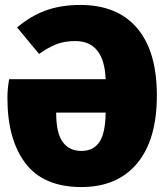

<svg xmlns="http://www.w3.org/2000/svg" viewBox="-20 -736 674 776"><path d="M614 -350Q614 -171 534 -75.5Q454 20 309 20Q156 20 83 -76Q10 -172 10 -340Q10 -379 17 -416H407Q401 -570 284 -570Q239 -570 206 -556.5Q173 -543 138 -518L49 -625Q103 -671 164.5 -693.5Q226 -716 305 -716Q454 -716 534 -622.5Q614 -529 614 -350ZM407 -281H207Q207 -198 233.5 -162Q260 -126 309 -126Q357 -126 381.5 -161.5Q406 -197 407 -281Z"/></svg>

Font: Fira Sans Black
Style: Regular
Weight: 900
Designer: Carrois Corporate & Edenspiekermann AG
Foundry: Carrois Corporate GbR & Edenspiekermann AG
Version: Version 4.203